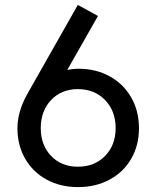

<svg xmlns="http://www.w3.org/2000/svg" viewBox="-20 -753 637 782"><path d="M451 -231Q451 -301 408 -345.5Q365 -390 297 -390Q230 -390 188 -345.5Q146 -301 146 -231Q146 -162 188 -118Q230 -74 297 -74Q365 -74 408 -118Q451 -162 451 -231ZM90 -368 297 -733 379 -688 254 -468Q277 -473 300 -473Q371 -473 427 -442Q483 -411 514.5 -356Q546 -301 546 -231Q546 -161 514.5 -106.5Q483 -52 426.5 -21.5Q370 9 298 9Q226 9 170 -21.5Q114 -52 82.5 -106.5Q51 -161 51 -231Q51 -297 90 -368Z"/></svg>

Font: SUITE SemiBold
Style: Regular
Weight: 600
Designer: Sun
Foundry: Sun
Version: Version 2.040